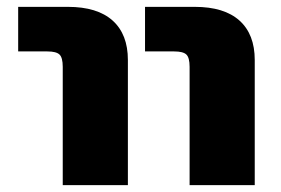

<svg xmlns="http://www.w3.org/2000/svg" viewBox="-20 -540 821 560"><path d="M403 -390V-520H548Q634 -520 678.5 -480Q723 -440 723 -365V0H533V-345Q533 -372 523.5 -381Q514 -390 488 -390ZM33 -390V-520H178Q264 -520 308.5 -480Q353 -440 353 -365V0H163V-345Q163 -372 153.5 -381Q144 -390 118 -390Z"/></svg>

Font: M PLUS 1p Black
Style: Regular
Weight: 900
Version: Version 1.061